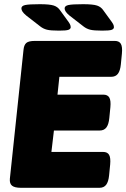

<svg xmlns="http://www.w3.org/2000/svg" viewBox="-20 -895 602 915"><path d="M80 0Q50 0 37.5 -10Q25 -20 27 -43L92 -657Q94 -680 105 -690Q116 -700 146 -700H527Q548 -700 556 -686Q564 -672 561 -640L556 -589Q553 -558 542 -543.5Q531 -529 510 -529H263L254 -444H472Q493 -444 501 -430Q509 -416 506 -384L501 -333Q498 -302 487 -287.5Q476 -273 455 -273H237L225 -171H471Q492 -171 500 -157Q508 -143 505 -111L500 -60Q497 -29 486 -14.5Q475 0 454 0ZM261 -749Q221 -749 203.5 -753.5Q186 -758 172 -769L105 -821Q92 -832 87 -840Q82 -848 82 -855Q82 -867 100 -871Q118 -875 170 -875Q217 -875 236.5 -868.5Q256 -862 267 -845L307 -790Q314 -780 315.5 -774.5Q317 -769 317 -766Q317 -757 306.5 -753Q296 -749 261 -749ZM467 -749Q427 -749 409.5 -753.5Q392 -758 378 -769L311 -821Q298 -832 293 -840Q288 -848 288 -855Q288 -867 306 -871Q324 -875 376 -875Q423 -875 442.5 -868.5Q462 -862 473 -845L513 -790Q520 -780 521.5 -774.5Q523 -769 523 -766Q523 -757 512.5 -753Q502 -749 467 -749Z"/></svg>

Font: Asap Black
Style: Italic
Weight: 900
Italic angle: -6°
Designer: Pablo Cosgaya
Foundry: Omnibus-Type
Version: Version 3.001